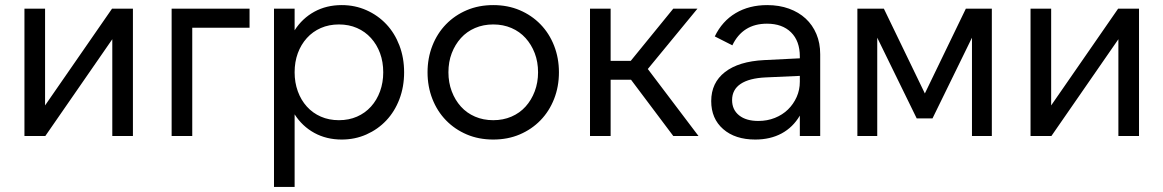

<svg xmlns="http://www.w3.org/2000/svg" viewBox="-20 -534 4569 754"><path d="M157 -500V-120L420 -500H502V0H421V-380L158 0H76V-500Z M654 -500H960V-425H735V0H654Z M1056 -500H1137V-415Q1167 -462 1214.5 -488Q1262 -514 1322 -514Q1374 -514 1419 -494Q1464 -474 1497 -439Q1530 -404 1548.5 -355.5Q1567 -307 1567 -250Q1567 -193 1548.5 -144.5Q1530 -96 1497 -61Q1464 -26 1419 -6Q1374 14 1322 14Q1262 14 1214.5 -12Q1167 -38 1137 -85V200H1056ZM1311 -62Q1350 -62 1382 -76Q1414 -90 1437 -115.5Q1460 -141 1472.5 -175.5Q1485 -210 1485 -250Q1485 -291 1472.5 -325Q1460 -359 1437 -384.5Q1414 -410 1382 -424Q1350 -438 1311 -438Q1272 -438 1240 -424Q1208 -410 1185 -384.5Q1162 -359 1149.5 -325Q1137 -291 1137 -250Q1137 -210 1149.5 -175.5Q1162 -141 1185 -115.5Q1208 -90 1240 -76Q1272 -62 1311 -62Z M1917 14Q1860 14 1813 -6Q1766 -26 1731.5 -61.5Q1697 -97 1678 -145.5Q1659 -194 1659 -250Q1659 -306 1678 -354.5Q1697 -403 1731.5 -438.5Q1766 -474 1813 -494Q1860 -514 1917 -514Q1974 -514 2021 -494Q2068 -474 2102.5 -438.5Q2137 -403 2156 -354.5Q2175 -306 2175 -250Q2175 -194 2156 -145.5Q2137 -97 2102.5 -61.5Q2068 -26 2021 -6Q1974 14 1917 14ZM1917 -62Q1956 -62 1988.5 -76Q2021 -90 2044 -115.5Q2067 -141 2080 -175.5Q2093 -210 2093 -250Q2093 -291 2080 -325Q2067 -359 2044 -384.5Q2021 -410 1988.5 -424Q1956 -438 1917 -438Q1878 -438 1845.5 -424Q1813 -410 1790 -384.5Q1767 -359 1754 -325Q1741 -291 1741 -250Q1741 -210 1754 -175.5Q1767 -141 1790 -115.5Q1813 -90 1845.5 -76Q1878 -62 1917 -62Z M2378 -295H2457L2624 -500H2719L2524 -263L2723 0H2624L2458 -221H2378V0H2297V-500H2378Z M2773 -137Q2773 -209 2827 -251Q2881 -293 2981 -298L3121 -305V-312Q3121 -373 3086.5 -407Q3052 -441 2992 -441Q2944 -441 2910 -419.5Q2876 -398 2856 -356L2787 -391Q2816 -451 2869 -482.5Q2922 -514 2993 -514Q3040 -514 3078.5 -500Q3117 -486 3144 -461Q3171 -436 3186 -400.5Q3201 -365 3201 -321V0H3121V-80Q3094 -34 3049.5 -10Q3005 14 2946 14Q2867 14 2820 -27Q2773 -68 2773 -137ZM2958 -59Q2993 -59 3023 -71Q3053 -83 3074.5 -104Q3096 -125 3108.5 -153Q3121 -181 3121 -213V-236L2987 -230Q2922 -227 2888.5 -204.5Q2855 -182 2855 -141Q2855 -103 2882.5 -81Q2910 -59 2958 -59Z M3612 -167 3773 -500H3875V0H3797V-386L3642 -69H3580L3425 -386V0H3347V-500H3451Z M4108 -500V-120L4371 -500H4453V0H4372V-380L4109 0H4027V-500Z"/></svg>

Font: NT Somic
Style: Regular
Weight: 400
Designer: Ravid Balaliev — lead type designer, mastering
Michael Voronin — secret advisor, marketing
Ivan Kovalenko — best boy
Foundry: NT Type
Version: Version 0.7